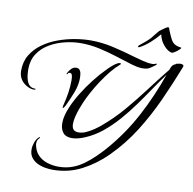

<svg xmlns="http://www.w3.org/2000/svg" viewBox="-121 -1068 1478 1474"><g transform="rotate(10 618.5 -331.0)"><path d="M137 -296Q116 -296 94 -306Q57 -323 36.5 -352.5Q16 -382 16 -422Q16 -493 48 -546Q80 -599 133 -637Q186 -675 250.5 -698.5Q315 -722 381 -733Q447 -744 504 -744Q591 -744 678.5 -724Q766 -704 849 -679Q881 -670 923 -659Q965 -648 998 -648Q1012 -648 1019.5 -652Q1027 -656 1030 -656Q1033 -656 1033 -653Q1033 -649 1030.5 -646.5Q1028 -644 1025 -642Q1000 -623 982 -612.5Q964 -602 929 -602Q908 -602 887.5 -606Q867 -610 847 -616Q779 -637 711 -658.5Q643 -680 574 -695Q505 -710 432 -710Q372 -710 308 -694.5Q244 -679 189.5 -647Q135 -615 101.5 -564Q68 -513 68 -442Q68 -424 70.5 -400.5Q73 -377 80.5 -355Q88 -333 103 -319Q118 -305 143 -305Q145 -305 147.5 -304.5Q150 -304 150 -301Q150 -298 144.5 -297Q139 -296 137 -296ZM386 285Q356 285 323.5 279Q291 273 263 258.5Q235 244 217.5 219.5Q200 195 200 159Q200 133 210 104.5Q220 76 239 59Q241 55 246 55Q248 55 248 57Q248 62 237.5 73Q227 84 227 107V115Q236 166 265.5 196.5Q295 227 338 240.5Q381 254 427 254Q456 254 484 249Q512 244 538 234Q581 218 622 188Q663 158 700 122Q737 86 766 53Q889 -88 974.5 -249Q1060 -410 1121 -585Q1078 -527 1033 -460Q988 -393 939 -325Q890 -257 835.5 -195Q781 -133 720.5 -83.5Q660 -34 591 -5Q568 5 541 12.5Q514 20 488 20Q441 20 419 -8Q397 -36 397 -81Q397 -112 405.5 -144Q414 -176 426 -204Q449 -260 487 -322Q525 -384 570 -441.5Q615 -499 658 -542Q674 -559 695.5 -578Q717 -597 737 -607Q741 -609 745 -610Q749 -611 753 -611Q755 -611 758.5 -610.5Q762 -610 762 -607Q762 -605 760 -603Q758 -601 756 -599Q723 -571 689.5 -530Q656 -489 625 -442Q594 -395 568.5 -348Q543 -301 526 -261Q516 -238 505 -207.5Q494 -177 486.5 -146Q479 -115 479 -89Q479 -61 491.5 -46.5Q504 -32 532 -32Q560 -32 590 -45.5Q620 -59 648.5 -78.5Q677 -98 697 -115Q784 -188 857 -273.5Q930 -359 998 -449.5Q1066 -540 1136 -627Q1141 -646 1150 -658.5Q1159 -671 1178 -678Q1181 -683 1184 -683L1187 -682Q1200 -687 1213 -687Q1220 -687 1228.5 -684Q1237 -681 1237 -672Q1237 -669 1235 -665Q1182 -529 1121 -394.5Q1060 -260 982 -136Q904 -12 799 93Q715 177 611.5 231Q508 285 386 285ZM381 -196Q380 -196 379.5 -198Q379 -200 379 -201Q379 -207 380.5 -212.5Q382 -218 383 -223Q395 -269 402.5 -318.5Q410 -368 410 -415Q410 -424 409 -437.5Q408 -451 403.5 -461Q399 -471 388 -471Q377 -471 374 -463.5Q371 -456 366 -456Q364 -456 364 -459Q364 -461 366 -465Q375 -484 391.5 -501Q408 -518 430 -518Q449 -518 457.5 -506Q466 -494 468.5 -477.5Q471 -461 471 -447Q471 -389 448 -330Q425 -271 400 -219Q398 -215 392 -205.5Q386 -196 381 -196ZM873 -756Q868 -756 868 -761Q868 -765 871.5 -768.5Q875 -772 876 -773Q896 -789 915.5 -805Q935 -821 954 -841Q959 -847 970.5 -861.5Q982 -876 993 -889.5Q1004 -903 1006 -905Q1010 -908 1023.5 -918.5Q1037 -929 1051.5 -938Q1066 -947 1070 -947Q1076 -947 1080 -937.5Q1084 -928 1085 -922Q1101 -883 1113.5 -859.5Q1126 -836 1144 -825Q1162 -814 1194 -810Q1197 -810 1197 -809Q1197 -803 1183.5 -791Q1170 -779 1154.5 -769Q1139 -759 1133 -759Q1118 -759 1096 -774.5Q1074 -790 1054.5 -818Q1035 -846 1027 -884Q994 -845 957.5 -812.5Q921 -780 880 -758Q876 -756 873 -756Z"/></g></svg>

Font: My Soul
Style: Regular
Weight: 400
Designer: Robert E. Leuschke
Foundry: Robert E. Leuschke
Version: Version 1.010; ttfautohint (v1.8.4.7-5d5b)